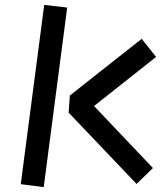

<svg xmlns="http://www.w3.org/2000/svg" viewBox="-20 -753 669 786"><path d="M65 1 161 -733 255 -722 159 13ZM261 -292 266 -362 560 -594 619 -520 365 -319 606 -65 539 0Z"/></svg>

Font: ZCOOL KuaiLe
Style: Regular
Weight: 400
Designer: Lui Bingke
Foundry: ZCOOL
Version: Version 2.000